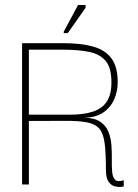

<svg xmlns="http://www.w3.org/2000/svg" viewBox="-20 -735 548 765"><path d="M68 0V-563H232Q303 -563 351 -549.5Q399 -536 424 -502.5Q449 -469 449 -407Q449 -372 435 -339.5Q421 -307 391 -286.5Q361 -266 313 -266Q355 -266 378.5 -250.5Q402 -235 412 -210Q422 -185 424 -156Q426 -127 425.5 -99Q425 -71 427 -49.5Q429 -28 439 -18.5Q449 -9 473 -17V8Q473 8 462.5 9.5Q452 11 437.5 7.5Q423 4 412.5 -11Q402 -26 402 -59Q402 -125 397 -164Q392 -203 376 -222Q360 -241 326.5 -247.5Q293 -254 237 -253.5Q181 -253 95 -253V0ZM95 -278H257Q314 -278 351 -290.5Q388 -303 406 -331Q424 -359 424 -407Q424 -464 401.5 -491.5Q379 -519 336.5 -528Q294 -537 232 -537H95ZM250 -603H234V-609L291 -715H321V-704Z"/></svg>

Font: Darker Grotesque Light
Style: Regular
Weight: 300
Designer: Gabriel Lam
Foundry: TypeRant
Version: Version 1.000;gftools[0.9.28]